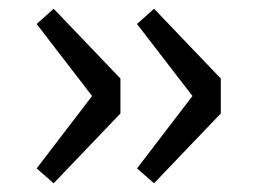

<svg xmlns="http://www.w3.org/2000/svg" viewBox="-20 -472 590 440"><path d="M64 -86 103 -52 256 -212V-292L103 -452L64 -417L191 -252ZM294 -86 333 -52 486 -212V-292L333 -452L294 -417L421 -252Z"/></svg>

Font: Codetta
Style: Regular
Weight: 400
Italic angle: -11°
Designer: Ulrich Proeller
Foundry: PROSA GmbH
Version: Version 2.00;September 29, 2018;FontCreator 11.5.0.2427 64-b